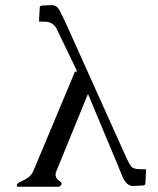

<svg xmlns="http://www.w3.org/2000/svg" viewBox="-20 -711 602 731"><path d="M512.2 -66.9 536.1 -66.4 533.7 -13.7Q533.7 -5.9 524.9 -4.9L488.3 -2.9H486.3Q460.9 -2.9 445.8 -40Q430.2 -78.1 421.4 -99.1L314.9 -353.5L194.3 -58.6Q191.4 -51.8 191.4 -45.9Q191.4 -42 192.9 -38.1Q196.8 -26.9 207 -21.5Q214.4 -17.1 214.4 -12.2Q214.4 -10.3 213.9 -8.8Q210 0 201.7 0H49.8Q43.9 0 43.9 -3.9Q43.9 -5.9 45.4 -8.8Q47.9 -15.1 60.3 -20.3Q72.8 -25.4 84.5 -33.2Q100.1 -43.5 107.4 -61L257.8 -419.9Q263.2 -434.6 264.6 -436.5Q266.6 -439 273.9 -439L195.8 -601.1Q182.6 -627.4 151.9 -628.4L128.4 -628.9L131.3 -681.6V-683.1Q131.3 -688.5 140.1 -689.9L176.8 -691.4H177.7Q195.8 -691.4 206.5 -671.9Q217.3 -651.4 231.4 -621.1L460 -112.8Q469.2 -92.8 477.5 -79.8Q485.8 -66.9 512.2 -66.9Z"/></svg>

Font: Caudex
Style: Regular
Weight: 400
Version: Version 1.04